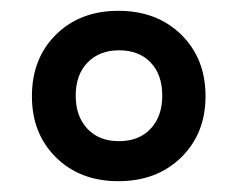

<svg xmlns="http://www.w3.org/2000/svg" viewBox="-20 -746 440 355"><path d="M199 -411Q128 -411 83.5 -455Q39 -499 39 -568Q39 -638 83.5 -682Q128 -726 199 -726Q270 -726 315 -682Q360 -638 360 -568Q360 -499 315 -455Q270 -411 199 -411ZM200 -485Q237 -485 258.5 -508Q280 -531 280 -569Q280 -608 258.5 -630.5Q237 -653 200 -653Q164 -653 142 -630.5Q120 -608 120 -569Q120 -531 141.5 -508Q163 -485 200 -485Z"/></svg>

Font: Noto Serif Myanmar
Style: Bold
Weight: 700
Designer: Ben Mitchell and the Monotype Design Team
Foundry: Monotype Imaging Inc.
Version: Version 2.106; ttfautohint (v1.8.4.7-5d5b)